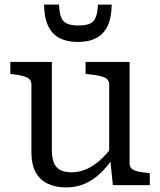

<svg xmlns="http://www.w3.org/2000/svg" viewBox="-20 -807 698 837"><path d="M206 -537V-152Q206 -120 214.5 -98.5Q223 -77 241.5 -66.5Q260 -56 292 -56Q325 -56 355.5 -69Q386 -82 415.5 -108Q445 -134 474 -174V-120Q446 -78 414.5 -49Q383 -20 347 -5Q311 10 269 10Q222 10 187.5 -6.5Q153 -23 135 -57Q117 -91 117 -141V-438Q117 -460 98 -469Q79 -478 40 -483L25 -485V-537ZM545 -537V-93Q545 -79 555 -71Q565 -63 583.5 -59Q602 -55 627 -53L633 -52V0H472L460 -117L456 -123V-438Q456 -460 436.5 -469Q417 -478 377 -482L353 -485V-537ZM319 -624Q366 -624 398.5 -640.5Q431 -657 448.5 -692.5Q466 -728 467 -787H407Q405 -749 396.5 -729.5Q388 -710 370 -703Q352 -696 322 -696Q293 -696 274.5 -703Q256 -710 247.5 -729.5Q239 -749 237 -787H172Q173 -728 190.5 -692.5Q208 -657 240.5 -640.5Q273 -624 319 -624Z"/></svg>

Font: Roboto Serif
Style: Regular
Weight: 400
Designer: Greg Gazdowicz
Foundry: Commercial Type
Version: Version 1.008